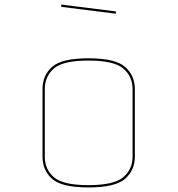

<svg xmlns="http://www.w3.org/2000/svg" viewBox="-20 -897 777 840"><path d="M570 -212Q570 -152 527 -114.5Q484 -77 367 -77Q250 -77 208 -114.5Q166 -152 166 -212V-507Q166 -567 208 -604.5Q250 -642 367 -642Q484 -642 527 -604.5Q570 -567 570 -507ZM176 -212Q176 -156 216 -121.5Q256 -87 367 -87Q478 -87 519 -121.5Q560 -156 560 -212V-507Q560 -563 519 -597.5Q478 -632 367 -632Q256 -632 216 -597.5Q176 -563 176 -507ZM248 -867V-877L487 -847V-837Z"/></svg>

Font: Bungee Hairline
Style: Regular
Weight: 400
Designer: David Jonathan Ross
Foundry: David Jonathan Ross
Version: Version 1.000;PS 1.0;hotconv 1.0.72;makeotf.lib2.5.5900